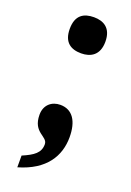

<svg xmlns="http://www.w3.org/2000/svg" viewBox="-137 -594 546 800"><g transform="rotate(20 136.5 -194.5)"><path d="M136 -383C178 -383 215 -403 215 -463C215 -524 178 -543 136 -543C91 -543 57 -524 57 -463C57 -403 91 -383 136 -383ZM49 102V154C167 120 211 45 211 -38C211 -108 184 -152 129 -152C92 -152 61 -128 61 -84C61 -3 124 -11 124 25C124 63 98 81 49 102Z"/></g></svg>

Font: Noto Serif Condensed ExtraBold
Style: Regular
Weight: 800
Width: 3
Designer: Monotype Design Team
Foundry: Monotype Imaging Inc.
Version: Version 2.013